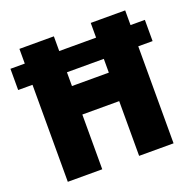

<svg xmlns="http://www.w3.org/2000/svg" viewBox="-128 -842 974 969"><g transform="rotate(-20 359.0 -357.0)"><path d="M75 0H260V-294H458V0H643V-521H720V-635H643V-714H458V-635H260V-714H75V-635H-2V-521H75ZM260 -447V-521H458V-447Z"/></g></svg>

Font: Noto Sans Armenian SemiCondensed Black
Style: Regular
Weight: 900
Width: 4
Designer: Monotype Design Team
Foundry: Monotype Imaging Inc.
Version: Version 2.008